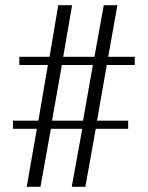

<svg xmlns="http://www.w3.org/2000/svg" viewBox="-20 -720 569 740"><path d="M83 0 122 -223.5H30V-255H128L164.5 -469.5H54.5V-501H171L204.5 -700H258L223.5 -501H344L380 -700H432.5L397 -501H499.5V-469.5H391.5L354 -255H474V-223.5H349L309 0H256.5L297 -223.5H176L136 0ZM180.5 -255H300L338 -469.5H218.5Z"/></svg>

Font: Imbue Light
Style: Regular
Weight: 300
Designer: Tyler Finck
Foundry: Etcetera Type Company
Version: Version 1.102